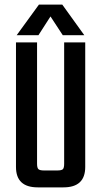

<svg xmlns="http://www.w3.org/2000/svg" viewBox="-20 -809 437 829"><path d="M257 -626H348V-88Q348 0 254 0H143Q49 0 49 -88V-626H140V-102Q140 -84 146 -78.5Q152 -73 170 -73H227Q246 -73 251.5 -78.5Q257 -84 257 -102ZM198 -738 146 -657H52L148 -789H249L344 -657H251Z"/></svg>

Font: Teko Regular
Style: Regular
Weight: 400
Designer: Manushi Parikh, Jonny Pinhorn
Foundry: Indian Type Foundry
Version: Version 1.105;PS 1.0;hotconv 1.0.78;makeotf.lib2.5.61930; tt